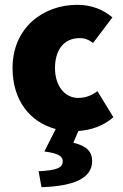

<svg xmlns="http://www.w3.org/2000/svg" viewBox="-20 -532 512 796"><path d="M152 244C284 240 362 208 362 136C362 94 336 72 284 60L305 11C353 8 407 -8 450 -46L384 -154C360 -136 334 -126 304 -126C250 -126 208 -174 208 -250C208 -326 246 -374 310 -374C328 -374 344 -370 366 -354L446 -460C408 -492 360 -512 300 -512C158 -512 32 -416 32 -250C32 -114 106 -25 211 3L164 96C226 104 240 118 240 136C240 164 216 174 140 178Z"/></svg>

Font: Source Sans Pro Black
Style: Regular
Weight: 900
Designer: Paul D. Hunt
Foundry: Adobe Systems Incorporated
Version: Version 3.006;hotconv 1.0.111;makeotfexe 2.5.65597